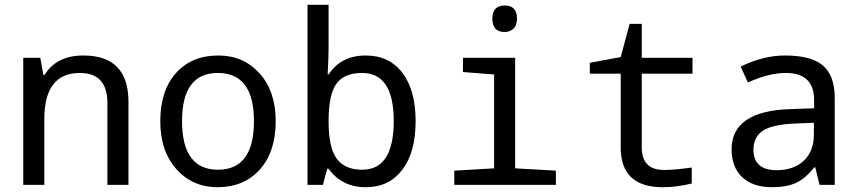

<svg xmlns="http://www.w3.org/2000/svg" viewBox="-20 -780 3641 810"><path d="M433.1 0V-345.2Q433.1 -472.2 316.9 -472.2Q167 -472.2 167 -277.8V0H78.1V-536.1H149.9L163.1 -463.9H168Q218.3 -545.9 332 -545.9Q522 -545.9 522 -350.1V0Z M897.9 9.8Q792.5 9.8 724.4 -66.2Q656.2 -142.1 656.2 -269Q656.2 -397.5 722.4 -471.7Q788.6 -545.9 900.9 -545.9Q1007.3 -545.9 1075.2 -470.2Q1143.1 -394.5 1143.1 -269Q1143.1 -139.6 1076.2 -64.9Q1009.3 9.8 897.9 9.8ZM899.9 -64Q1051.3 -64 1051.3 -269Q1051.3 -472.2 898.9 -472.2Q748 -472.2 748 -269Q748 -64 899.9 -64Z M1366.2 -67.9H1360.4L1342.3 0H1277.3V-759.8H1366.2V-576.2Q1366.2 -536.6 1362.3 -465.8H1366.2Q1418.5 -545.9 1523.4 -545.9Q1621.6 -545.9 1677.5 -472.9Q1733.4 -399.9 1733.4 -269Q1733.4 -137.2 1677.2 -63.7Q1621.1 9.8 1523.4 9.8Q1422.4 9.8 1366.2 -67.9ZM1366.2 -269Q1366.2 -158.2 1400.1 -111.1Q1434.1 -64 1508.3 -64Q1641.1 -64 1641.1 -270Q1641.1 -472.2 1507.3 -472.2Q1431.6 -472.2 1398.9 -426.3Q1366.2 -380.4 1366.2 -269Z M2109.4 -756.8Q2161.1 -756.8 2161.1 -701.2Q2161.1 -672.9 2145.8 -658.9Q2130.4 -645 2109.4 -645Q2057.1 -645 2057.1 -701.2Q2057.1 -756.8 2109.4 -756.8ZM2064.5 -465.8 1933.1 -476.1V-536.1H2153.3V-69.8L2325.2 -60.1V0H1896.5V-60.1L2064.5 -69.8Z M2898.4 -73.2V-5.9Q2835 9.8 2775.4 9.8Q2598.6 9.8 2598.6 -158.2V-469.2H2468.3V-515.1L2598.6 -539.1L2636.2 -679.2H2687.5V-536.1H2901.4V-469.2H2687.5V-158.2Q2687.5 -63 2781.2 -63Q2826.7 -63 2898.4 -73.2Z M3437.5 0 3419.4 -74.2H3415.5Q3377.9 -26.9 3338.4 -8.5Q3298.8 9.8 3236.3 9.8Q3156.7 9.8 3111.6 -32.2Q3066.4 -74.2 3066.4 -149.9Q3066.4 -312 3315.4 -319.8L3414.6 -323.2V-356.9Q3414.6 -472.2 3295.4 -472.2Q3223.6 -472.2 3135.3 -432.1L3104.5 -499Q3200.2 -545.9 3291.5 -545.9Q3402.3 -545.9 3451.9 -503.4Q3501.5 -460.9 3501.5 -367.2V0ZM3413.6 -262.2 3334.5 -258.8Q3238.8 -254.9 3198.7 -228.8Q3158.7 -202.6 3158.7 -148.9Q3158.7 -62 3256.3 -62Q3328.1 -62 3370.8 -101.8Q3413.6 -141.6 3413.6 -213.9Z"/></svg>

Font: Droid Sans Mono
Style: Regular
Weight: 400
Monospace: yes
Version: Version 1.00 build 112